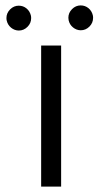

<svg xmlns="http://www.w3.org/2000/svg" viewBox="-20 -693 366 713"><path d="M132.8 -523.9V0H207V-523.9ZM233.9 -627C233.9 -624.5 234.4 -621.6 234.9 -617.7C237.3 -606.9 242.7 -598.1 251 -591.3C259.3 -584.5 269 -580.6 279.8 -580.6C292 -580.6 302.7 -585 312 -594.2C321.3 -603.5 325.7 -614.3 325.7 -627C325.7 -630.9 325.2 -633.8 324.7 -636.2C322.3 -646.5 316.9 -655.8 308.6 -662.6C300.3 -669.4 290.5 -672.9 279.8 -672.9C267.6 -672.9 256.8 -668.5 247.6 -659.2C238.3 -649.9 233.9 -639.2 233.9 -627ZM3.9 -626C3.9 -621.6 4.4 -618.7 4.9 -616.7C7.3 -606 12.7 -597.2 21 -590.3C29.3 -583.5 39.1 -579.6 49.8 -579.6C62 -579.6 72.8 -584 82 -593.3C91.3 -602.5 95.7 -613.3 95.7 -626C95.7 -629.9 95.2 -632.8 94.7 -635.3C92.3 -645.5 86.9 -654.8 78.6 -661.6C70.3 -668.5 60.5 -671.9 49.8 -671.9C37.6 -671.9 26.9 -667.5 17.6 -658.2C8.3 -648.9 3.9 -638.2 3.9 -626Z"/></svg>

Font: Tuffy
Style: Regular
Weight: 500
Designer: Thatcher Ulrich, Karoly Barta and Michael Everson
Version: Version 001.270